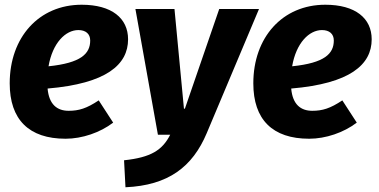

<svg xmlns="http://www.w3.org/2000/svg" viewBox="-20 -569 1599 811"><path d="M521 -403C521 -492 452 -549 325 -549C144 -549 21 -411 21 -217C21 -64 102 17 257 17C327 17 403 -9 458 -51L397 -145C346 -111 313 -101 270 -101C221 -101 187 -128 181 -195C430 -216 521 -296 521 -403ZM311 -442C342 -442 361 -426 361 -398C361 -342 322 -303 185 -289C202 -388 257 -442 311 -442Z M647 0H699C666 65 618 96 504 108L510 222C691 214 793 136 853 -6L1074 -531H906L761 -110H757L717 -531H552Z M1550 -403C1550 -492 1481 -549 1354 -549C1173 -549 1050 -411 1050 -217C1050 -64 1131 17 1286 17C1356 17 1432 -9 1487 -51L1426 -145C1375 -111 1342 -101 1299 -101C1250 -101 1216 -128 1210 -195C1459 -216 1550 -296 1550 -403ZM1340 -442C1371 -442 1390 -426 1390 -398C1390 -342 1351 -303 1214 -289C1231 -388 1286 -442 1340 -442Z"/></svg>

Font: Fira Sans OT
Style: Bold Italic
Weight: 700
Italic angle: -8°
Designer: Carrois Corporate & Edenspiekermann
Foundry: Carrois Corporate GbR & Edenspiekermann AG
Version: Version 2.001